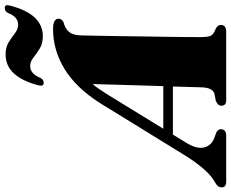

<svg xmlns="http://www.w3.org/2000/svg" viewBox="-146 -850 950 789"><g transform="rotate(-90 328.5 -455.0)"><path d="M137 -164.5Q109.5 -120 118 -89Q126.5 -58 163 -46.5L179 -40.5Q192.5 -33.5 192.5 -22Q192.5 0 165.5 0H-22.5Q-46.5 0 -46.5 -18.5Q-46.5 -27.5 -41 -34.2Q-35.5 -41 -18.5 -50.5Q4 -63 32.5 -96.5Q61 -130 89 -176L299 -517Q361.5 -616 439.2 -663.8Q517 -711.5 604 -711.5Q627.5 -711.5 637 -705.2Q646.5 -699 646.5 -689Q646.5 -675.5 632.5 -668.5Q606.5 -662.5 592.5 -645.8Q578.5 -629 578 -595.5Q577.5 -578 576.8 -539.2Q576 -500.5 575.2 -449.8Q574.5 -399 573.8 -345Q573 -291 572.2 -241.8Q571.5 -192.5 571.2 -156.5Q571 -120.5 571 -107Q571 -77.5 576 -64.8Q581 -52 607.5 -42Q621 -34 621 -22Q621 0 592.5 0H311.5Q298.5 0 293.8 -5.8Q289 -11.5 289 -19.5Q289 -35 310.5 -43L337.5 -48Q351.5 -52 357.8 -66Q364 -80 364.5 -99.5Q365 -116 366 -147.5Q367 -179 368 -219H170.5ZM337.5 -491.5 194.5 -258.5H369.5Q371 -308.5 372.8 -362.5Q374.5 -416.5 375.8 -465Q377 -513.5 378 -548.5Q370 -539.5 360.2 -525.8Q350.5 -512 337.5 -491.5ZM574.5 -753.5Q544 -753.5 523.5 -766.5Q503 -779.5 486.5 -792.5Q470 -805.5 452 -805.5Q420 -805.5 403 -762.5Q396 -750 383.5 -750Q367 -750 373 -772Q390 -837.5 421.5 -872Q453 -906.5 499.5 -906.5Q530 -906.5 550.5 -893.5Q571 -880.5 587.5 -867.8Q604 -855 622 -855Q654.5 -855 670.5 -897.5Q678 -910 690.5 -910Q707 -910 700.5 -888.5Q666 -753.5 574.5 -753.5Z"/></g></svg>

Font: Fraunces 72pt Black
Style: Italic
Weight: 900
Italic angle: -16°
Version: Version 1.000;[b76b70a41]